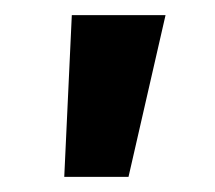

<svg xmlns="http://www.w3.org/2000/svg" viewBox="-20 -650 284 254"><path d="M65 -416 75 -630H199L150 -416Z"/></svg>

Font: Alumni Sans Black
Style: Italic
Weight: 900
Italic angle: -8°
Version: Version 1.016